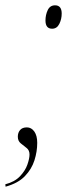

<svg xmlns="http://www.w3.org/2000/svg" viewBox="-63 -561 270 722"><path d="M133 -453Q108 -453 108 -484Q108 -505 116.5 -523Q125 -541 144 -541Q169 -541 169 -510Q169 -489 160 -471Q151 -453 133 -453ZM-43 132Q-8 123 12 102Q32 81 40 58Q48 35 48 20Q48 4 37 -4.5Q26 -13 15 -22Q4 -31 4 -47Q4 -62 12.5 -72Q21 -82 38 -82Q55 -82 66 -66.5Q77 -51 77 -24Q77 9 66.5 42Q56 75 30.5 101.5Q5 128 -42 141Z"/></svg>

Font: Noto Serif Display Condensed ExtraLight
Style: Italic
Weight: 200
Width: 3
Italic angle: -12°
Designer: Monotype Design Team
Foundry: Monotype Imaging Inc.
Version: Version 2.009